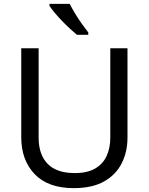

<svg xmlns="http://www.w3.org/2000/svg" viewBox="-20 -964 771 994"><path d="M640 -252Q640 -178 610 -118.5Q580 -59 518.5 -24.5Q457 10 362 10Q229 10 159.5 -62.5Q90 -135 90 -254V-714H180V-251Q180 -164 226.5 -116Q273 -68 367 -68Q432 -68 472.5 -91.5Q513 -115 532 -156.5Q551 -198 551 -252V-714H640ZM341 -944Q352 -922 368.5 -894.5Q385 -867 403.5 -841Q422 -815 437 -796V-784H378Q361 -798 340 -817.5Q319 -837 298.5 -858.5Q278 -880 261.5 -900Q245 -920 236 -934V-944Z"/></svg>

Font: Noto Sans Khmer
Style: Regular
Weight: 400
Designer: Danh Hong and the Monotype Design Team
Foundry: Monotype Imaging Inc.
Version: Version 2.003